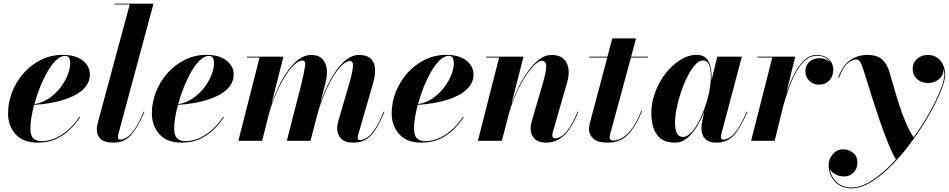

<svg xmlns="http://www.w3.org/2000/svg" viewBox="-20 -770 5189 1050"><path d="M146 -69Q146 -28 162.8 -13Q179.5 2 206.5 2Q263 2 317.5 -33.2Q372 -68.5 414.5 -131.5L418 -129.5Q395 -94 362.5 -62Q330 -30 286.5 -10Q243 10 187 10Q106 10 65 -36.2Q24 -82.5 24 -150Q24 -211.5 47 -268.8Q70 -326 110.8 -371.5Q151.5 -417 205.8 -443.5Q260 -470 322 -470Q393 -470 432.2 -439Q471.5 -408 471.5 -363Q471.5 -315.5 433.5 -280.2Q395.5 -245 327 -223.8Q258.5 -202.5 166.5 -196.5Q157 -160.5 151.5 -127.5Q146 -94.5 146 -69ZM336.5 -464.5Q312 -464.5 287.5 -441.2Q263 -418 240.5 -379.2Q218 -340.5 199.2 -293.8Q180.5 -247 168 -200.5Q210.5 -207 246.5 -231.2Q282.5 -255.5 309 -289.5Q335.5 -323.5 349.8 -359.5Q364 -395.5 364 -425Q364 -440.5 358.2 -452.5Q352.5 -464.5 336.5 -464.5Z M770 -158.5Q735 -75.5 697.8 -32.8Q660.5 10 601.5 10Q553 10 531.2 -9Q509.5 -28 509.5 -60Q509.5 -74 512.2 -86.8Q515 -99.5 517 -107L689.5 -745.5H606V-750H819.5L627 -36Q625 -28 625 -20.5Q625 -6.5 638.5 -6.5Q654.5 -6.5 674 -18.8Q693.5 -31 716.5 -64Q739.5 -97 766 -159.5Z M932.5 -69Q932.5 -28 949.2 -13Q966 2 993 2Q1049.5 2 1104 -33.2Q1158.5 -68.5 1201 -131.5L1204.5 -129.5Q1181.5 -94 1149 -62Q1116.5 -30 1073 -10Q1029.5 10 973.5 10Q892.5 10 851.5 -36.2Q810.5 -82.5 810.5 -150Q810.5 -211.5 833.5 -268.8Q856.5 -326 897.2 -371.5Q938 -417 992.2 -443.5Q1046.5 -470 1108.5 -470Q1179.5 -470 1218.8 -439Q1258 -408 1258 -363Q1258 -315.5 1220 -280.2Q1182 -245 1113.5 -223.8Q1045 -202.5 953 -196.5Q943.5 -160.5 938 -127.5Q932.5 -94.5 932.5 -69ZM1123 -464.5Q1098.5 -464.5 1074 -441.2Q1049.5 -418 1027 -379.2Q1004.5 -340.5 985.8 -293.8Q967 -247 954.5 -200.5Q997 -207 1033 -231.2Q1069 -255.5 1095.5 -289.5Q1122 -323.5 1136.2 -359.5Q1150.5 -395.5 1150.5 -425Q1150.5 -440.5 1144.8 -452.5Q1139 -464.5 1123 -464.5Z M1678 0H1548.5L1627.5 -308Q1643.5 -374 1648 -406.5Q1652.5 -439 1635 -439Q1613.5 -439 1588.5 -415.2Q1563.5 -391.5 1538 -350.5Q1512.5 -309.5 1490 -258.2Q1467.5 -207 1452 -151.5L1413.5 0H1283.5L1399.5 -455.5H1330V-460H1530L1464.5 -202Q1482 -251.5 1505 -299.2Q1528 -347 1556 -385.5Q1584 -424 1615.5 -446.8Q1647 -469.5 1681.5 -469.5Q1721 -469.5 1741.8 -448.8Q1762.5 -428 1766.8 -394Q1771 -360 1760.5 -319.5L1732.5 -210Q1755.5 -276 1788 -335.2Q1820.5 -394.5 1860 -432Q1899.5 -469.5 1944 -469.5Q1987.5 -469.5 2008.2 -448.8Q2029 -428 2031 -394Q2033 -360 2021.5 -319.5L1941 -40.5Q1939 -34.5 1937.5 -27.5Q1936 -20.5 1936 -16Q1936 -4 1949 -4Q1964.5 -4 1985 -16.2Q2005.5 -28.5 2029 -62.2Q2052.5 -96 2078 -159.5L2082.5 -158.5Q2046 -68 2008.2 -29Q1970.5 10 1913.5 10Q1866.5 10 1845.2 -12Q1824 -34 1824 -68Q1824 -79 1826.5 -91.8Q1829 -104.5 1832 -114.5L1888.5 -308Q1907.5 -373 1910 -404.8Q1912.5 -436.5 1895.5 -436.5Q1874.5 -436.5 1849.8 -412.8Q1825 -389 1800.5 -348.5Q1776 -308 1754.2 -256.5Q1732.5 -205 1717 -150Z M2244 -69Q2244 -28 2260.8 -13Q2277.5 2 2304.5 2Q2361 2 2415.5 -33.2Q2470 -68.5 2512.5 -131.5L2516 -129.5Q2493 -94 2460.5 -62Q2428 -30 2384.5 -10Q2341 10 2285 10Q2204 10 2163 -36.2Q2122 -82.5 2122 -150Q2122 -211.5 2145 -268.8Q2168 -326 2208.8 -371.5Q2249.5 -417 2303.8 -443.5Q2358 -470 2420 -470Q2491 -470 2530.2 -439Q2569.5 -408 2569.5 -363Q2569.5 -315.5 2531.5 -280.2Q2493.5 -245 2425 -223.8Q2356.5 -202.5 2264.5 -196.5Q2255 -160.5 2249.5 -127.5Q2244 -94.5 2244 -69ZM2434.5 -464.5Q2410 -464.5 2385.5 -441.2Q2361 -418 2338.5 -379.2Q2316 -340.5 2297.2 -293.8Q2278.5 -247 2266 -200.5Q2308.5 -207 2344.5 -231.2Q2380.5 -255.5 2407 -289.5Q2433.5 -323.5 2447.8 -359.5Q2462 -395.5 2462 -425Q2462 -440.5 2456.2 -452.5Q2450.5 -464.5 2434.5 -464.5Z M2709.5 -455.5H2638.5V-460H2843L2777 -202.5Q2794 -250 2817.8 -297.2Q2841.5 -344.5 2870 -383.5Q2898.5 -422.5 2930.2 -446Q2962 -469.5 2995.5 -469.5Q3057 -469.5 3078.5 -426.5Q3100 -383.5 3081.5 -319.5L3004 -49.5Q3000.5 -39 3000.5 -30.5Q3000.5 -13.5 3015 -13.5Q3079 -13.5 3139 -159.5L3143 -158.5Q3106.5 -68 3064.2 -29Q3022 10 2966.5 10Q2925 10 2903.5 -10.8Q2882 -31.5 2882 -67.5Q2882 -78.5 2884.2 -90.5Q2886.5 -102.5 2889.5 -112L2949.5 -317.5Q2966.5 -375.5 2967.2 -406.5Q2968 -437.5 2942.5 -437.5Q2927 -437.5 2903.5 -415Q2880 -392.5 2854 -352.8Q2828 -313 2804 -261Q2780 -209 2763.5 -150L2724.5 0H2593.5Z M3491.5 -163Q3456 -76.5 3413.5 -33.2Q3371 10 3304 10Q3246 10 3223.5 -12.8Q3201 -35.5 3201 -63.5Q3201 -75 3204.8 -91.2Q3208.5 -107.5 3212.5 -122.5L3301 -455.5H3203.5V-460H3302L3328.5 -560H3458.5L3431.5 -460H3523.5V-455.5H3430.5L3318.5 -42.5Q3317 -37 3315.5 -30.2Q3314 -23.5 3314 -17Q3314 -1.5 3335 -1.5Q3355.5 -1.5 3381 -15Q3406.5 -28.5 3433.8 -63.8Q3461 -99 3487.5 -164.5Z M3871.5 -349Q3871.5 -340.5 3871 -330L3902.5 -460H4037L3924.5 -36Q3922.5 -28 3922.5 -20.5Q3922.5 -6.5 3936 -6.5Q3952 -6.5 3971.5 -18.8Q3991 -31 4014 -64Q4037 -97 4063.5 -159.5L4067.5 -158.5Q4032.5 -75.5 3995.2 -32.8Q3958 10 3899.5 10Q3855.5 10 3835.8 -11.5Q3816 -33 3816 -67.5Q3816 -77.5 3816.8 -85Q3817.5 -92.5 3818.5 -97.5L3831 -159.5Q3814 -115.5 3790.5 -76.8Q3767 -38 3737.2 -14Q3707.5 10 3671.5 10Q3602.5 10 3572.2 -33.8Q3542 -77.5 3542 -152.5Q3542 -210 3563.2 -266.2Q3584.5 -322.5 3620.2 -368.5Q3656 -414.5 3700.2 -442.2Q3744.5 -470 3790.5 -470Q3822.5 -470 3840 -453.2Q3857.5 -436.5 3864.5 -409Q3871.5 -381.5 3871.5 -349ZM3867.5 -351Q3867.5 -390 3858 -414.8Q3848.5 -439.5 3824 -439.5Q3803.5 -439.5 3782 -416Q3760.5 -392.5 3740.8 -353.8Q3721 -315 3705.2 -269.2Q3689.5 -223.5 3680.5 -178.8Q3671.5 -134 3671.5 -98.5Q3671.5 -21 3715 -21Q3736.5 -21 3758.2 -43Q3780 -65 3799.5 -101.5Q3819 -138 3834.5 -181.8Q3850 -225.5 3858.8 -269.8Q3867.5 -314 3867.5 -351Z M4203.5 -455.5H4123V-460H4329L4280.5 -262Q4298 -314 4321.5 -361.5Q4345 -409 4376.2 -439.2Q4407.5 -469.5 4447.5 -469.5Q4487 -469.5 4512 -446.8Q4537 -424 4537 -388Q4537 -354 4515.8 -330.5Q4494.5 -307 4460.5 -307Q4427.5 -307 4406 -327.8Q4384.5 -348.5 4384.5 -381Q4384.5 -412.5 4406.2 -432Q4428 -451.5 4461 -451.5Q4501.5 -451.5 4522.5 -426Q4500.5 -465 4447.5 -465Q4410.5 -465 4381.2 -438Q4352 -411 4329.5 -368Q4307 -325 4290 -276Q4273 -227 4261.5 -182.5L4216.5 0H4087.5Z M4638 260Q4580.5 260 4546 223.2Q4511.5 186.5 4511.5 132.5Q4511.5 100 4534.2 73.2Q4557 46.5 4593 46.5Q4619.5 46.5 4644.2 65Q4669 83.5 4669 120Q4669 152.5 4647.5 173.8Q4626 195 4596 195Q4572 195 4549.8 184Q4527.5 173 4518 154Q4524.5 198 4556.5 226.8Q4588.5 255.5 4638 255.5Q4678.5 255.5 4723.5 231.5Q4768.5 207.5 4814.8 166.2Q4861 125 4905 73Q4893.5 85.5 4879 101Q4857 63 4834.2 6.2Q4811.5 -50.5 4789.5 -114.8Q4767.5 -179 4748.2 -240Q4729 -301 4714.5 -348.2Q4700 -395.5 4691.5 -417Q4688.5 -425 4681.8 -435Q4675 -445 4659 -445Q4642 -445 4615.8 -423.8Q4589.5 -402.5 4568.5 -344.5L4564 -346.5Q4589 -414 4630.2 -441.8Q4671.5 -469.5 4722 -469.5Q4779.5 -469.5 4806 -443.2Q4832.5 -417 4844.5 -375.5Q4854.5 -342 4867.5 -296Q4880.5 -250 4896.5 -199.8Q4912.5 -149.5 4932.5 -102.2Q4952.5 -55 4976.5 -18.5Q5024.5 -86 5062.5 -153.5Q5100.5 -221 5122.5 -276.5Q5144.5 -332 5144.5 -363Q5144.5 -379 5140 -394.5Q5140 -392.5 5140 -390.5Q5140 -358 5114.8 -337Q5089.5 -316 5056.5 -316Q5019 -316 4995 -337.8Q4971 -359.5 4971 -393Q4971 -425.5 4994.5 -447.5Q5018 -469.5 5053 -469.5Q5087.5 -469.5 5108.5 -452.8Q5129.5 -436 5139.2 -411.2Q5149 -386.5 5149 -363.5Q5149 -335.5 5131.8 -288.5Q5114.5 -241.5 5084 -183.2Q5053.5 -125 5013.2 -63.5Q4973 -2 4926.2 55.8Q4879.5 113.5 4830 159.5Q4780.5 205.5 4731.5 232.8Q4682.5 260 4638 260Z"/></svg>

Font: Bodoni* 36pt
Style: Bold Italic
Weight: 700
Italic angle: -13°
Version: Version 2.3